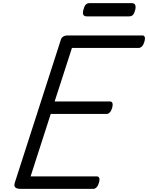

<svg xmlns="http://www.w3.org/2000/svg" viewBox="-20 -1210 949 1230"><path d="M114 0Q89 0 78.5 -9Q68 -18 75 -40L370 -956Q374 -969 385.5 -976Q397 -983 417 -983H892Q903 -983 907 -973.5Q911 -964 905 -943Q900 -924 890 -913.5Q880 -903 869 -903H441L330 -560H685Q696 -560 700 -550Q704 -540 699 -520Q693 -500 683.5 -490Q674 -480 663 -480H305L176 -80H600Q611 -80 615.5 -70.5Q620 -61 614 -40Q609 -21 599 -10.5Q589 0 578 0ZM537 -1105Q518 -1105 513.5 -1116.5Q509 -1128 514 -1146Q519 -1168 528 -1179Q537 -1190 555 -1190H822Q842 -1190 846.5 -1177.5Q851 -1165 846 -1146Q841 -1125 832 -1115Q823 -1105 805 -1105Z"/></svg>

Font: Playwrite SK
Style: Regular
Weight: 400
Designer: Veronika Burian, José Scaglione
Foundry: TypeTogether
Version: Version 1.002